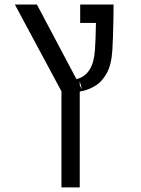

<svg xmlns="http://www.w3.org/2000/svg" viewBox="-20 -606 626 851"><path d="M252.4 224.6V-201.2L45.9 -585.9H143.6L318.8 -255.4Q393.6 -272.9 400.9 -385.3Q402.3 -407.7 403.6 -439.9Q404.8 -472.2 405.3 -504.4H335.4V-585.9H483.4Q483.4 -560.1 482.7 -520.3Q481.9 -480.5 480.7 -442.4Q479.5 -404.3 478 -383.8Q474.1 -319.3 452.9 -281Q431.6 -242.7 400.1 -224.4Q368.7 -206.1 333.5 -200.2V224.6ZM333.5 -228 343.3 -209.5 333.5 -246.1Z"/></svg>

Font: CaskaydiaMono NF SemiLight
Style: Regular
Weight: 350
Designer: Aaron Bell
Foundry: Saja Typeworks
Version: Version 2111.001; ttfautohint (v1.8.4);Nerd Fonts 3.1.1